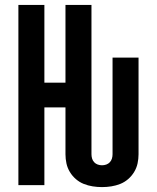

<svg xmlns="http://www.w3.org/2000/svg" viewBox="-20 -755 640 783"><path d="M396 8Q377 8 358 5Q339 2 321.5 -5Q304 -12 289.5 -24.5Q275 -37 265 -53.5Q255 -70 251 -88.5Q247 -107 247 -126V-317H161V0H55V-735H161V-418H247V-735H353V-126Q353 -117 355.5 -108.5Q358 -100 364 -93.5Q370 -87 378.5 -84Q387 -81 396 -81Q405 -81 413.5 -84Q422 -87 428 -93.5Q434 -100 436.5 -108.5Q439 -117 439 -126V-520H545V-126Q545 -107 541 -88.5Q537 -70 527 -53.5Q517 -37 502.5 -24.5Q488 -12 470.5 -5Q453 2 434 5Q415 8 396 8Z"/></svg>

Font: Iosevka Extended
Style: Bold
Weight: 700
Width: 7
Monospace: yes
Designer: Belleve Invis
Foundry: Belleve Invis
Version: Version 32.5.0; ttfautohint (v1.8.4)